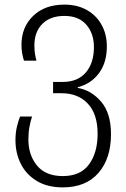

<svg xmlns="http://www.w3.org/2000/svg" viewBox="-20 -562 548 832"><path d="M252 250Q186 250 140 222.5Q94 195 70.5 148.5Q47 102 47 45Q47 13 53.5 -13.5Q60 -40 67 -57H119Q113 -40 108 -14Q103 12 103 42Q103 110 140.5 155.5Q178 201 252 201Q329 201 366 150Q403 99 403 18Q403 -68 360.5 -113Q318 -158 247 -158H210V-207H252Q317 -207 352 -248Q387 -289 387 -358Q387 -417 354 -455Q321 -493 259 -493Q198 -493 163.5 -458.5Q129 -424 129 -365Q129 -346 131.5 -329.5Q134 -313 138 -299H84Q79 -314 76 -331.5Q73 -349 73 -368Q73 -444 123.5 -493Q174 -542 259 -542Q315 -542 356.5 -518.5Q398 -495 420.5 -454Q443 -413 443 -361Q443 -291 409 -245Q375 -199 317 -184V-181Q376 -171 418.5 -121Q461 -71 461 19Q461 125 406.5 187.5Q352 250 252 250Z"/></svg>

Font: Noto Sans Georgian SemiCondensed Light
Style: Regular
Weight: 300
Width: 4
Designer: Monotype Design Team, Akaki Razmadze
Foundry: Google LLC
Version: Version 2.005; ttfautohint (v1.8.4.7-5d5b)